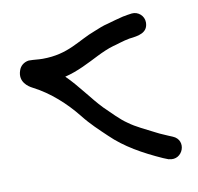

<svg xmlns="http://www.w3.org/2000/svg" viewBox="-57 -498 569 553"><g transform="rotate(-10 227.0 -222.0)"><path d="M46 -357C32 -355 21 -346 17 -333C6 -301 32 -284 44 -278C93 -253 135 -214 167 -174C189 -146 211 -126 234 -104C273 -66 323 -38 379 -13L394 -7H395C435 4 456 -53 417 -69L405 -74C397 -78 385 -82 372 -89C345 -103 316 -116 296 -131C275 -145 255 -167 234 -187C205 -217 175 -261 142 -293C180 -302 215 -321 245 -336C259 -343 279 -352 294 -356C300 -357 325 -366 343 -369C370 -372 398 -376 398 -407C398 -426 381 -441 362 -439C352 -438 344 -436 338 -435H337C331 -434 292 -423 289 -422C275 -419 259 -412 249 -408C197 -389 163 -355 87 -355C73 -355 63 -357 48 -357Z"/></g></svg>

Font: Stray Cat
Style: ExBdCn
Weight: 800
Version: Version 1.0